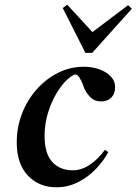

<svg xmlns="http://www.w3.org/2000/svg" viewBox="-20 -779 579 814"><path d="M219 15Q145 15 98 -35Q51 -85 51 -175Q51 -239 73 -296.5Q95 -354 134.5 -399Q174 -444 225.5 -470Q277 -496 336 -496Q371 -496 401.5 -485Q432 -474 450.5 -454Q469 -434 468 -407Q467 -380 451 -364.5Q435 -349 409 -349Q381 -349 364 -366Q347 -383 337 -405L331 -422Q317 -455 306.5 -461.5Q296 -468 271 -447Q244 -424 220.5 -385Q197 -346 183 -299Q169 -252 169 -203Q169 -128 201.5 -92.5Q234 -57 289 -57Q325 -57 360 -80Q395 -103 425 -144L439 -134Q418 -95 385 -61Q352 -27 309.5 -6Q267 15 219 15ZM265 -759 372 -643 523 -757 539 -742 371 -555H342L246 -745Z"/></svg>

Font: DM Serif Display
Style: Italic
Weight: 400
Italic angle: -12°
Designer: Colophon Foundry, Frank Grießhammer
Foundry: Colophon Foundry
Version: Version 5.100; ttfautohint (v1.8.2)